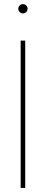

<svg xmlns="http://www.w3.org/2000/svg" viewBox="-20 -928 227 948"><path d="M104.5 -727.5H82V0H104.5ZM93.3 -861.8C106 -861.8 116.2 -872.1 116.2 -884.8C116.2 -897.5 106 -907.7 93.3 -907.7C80.6 -907.7 70.3 -897.5 70.3 -884.8C70.3 -872.1 80.6 -861.8 93.3 -861.8Z"/></svg>

Font: Raveo Display Display Thin
Style: Regular
Weight: 100
Designer: Jakub Foglar, Rasmus Andersson (Inter)
Foundry: Jakubfoglar.com
Version: Version 1.100;Glyphs 3.2.3 (3260)